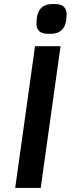

<svg xmlns="http://www.w3.org/2000/svg" viewBox="-20 -928 390 948"><path d="M153 -700H279L181 0H55ZM160 -811Q160 -822 161 -828L162 -841Q172 -908 239 -908H251Q309 -908 309 -857Q309 -847 308 -841L307 -828Q297 -761 230 -761H218Q160 -761 160 -811Z"/></svg>

Font: Krub SemiBold
Style: Italic
Weight: 600
Italic angle: -8°
Designer: Ekaluck Peanpanawate
Foundry: Cadson Demak Co.,Ltd.
Version: Version 1.000; ttfautohint (v1.6)